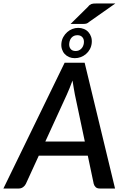

<svg xmlns="http://www.w3.org/2000/svg" viewBox="-56 -1079 718 1099"><path d="M429.5 -269 372.5 -538.5Q370 -554 366.2 -574Q362.5 -594 359 -618Q350.5 -594 342 -573.8Q333.5 -553.5 326.5 -537.5L203.5 -269ZM602.5 0H515.5Q500.5 0 492.2 -7.2Q484 -14.5 480.5 -26.5L446.5 -188H166L92 -26.5Q87 -16 76.2 -8Q65.5 0 51.5 0H-36.5L314 -720H428.5ZM295.5 -832Q297.5 -851.5 306.5 -867.5Q315.5 -883.5 328.8 -895.2Q342 -907 358.2 -913.2Q374.5 -919.5 391.5 -919.5Q409 -919.5 424.2 -913.2Q439.5 -907 450 -895.2Q460.5 -883.5 465.8 -867.5Q471 -851.5 469 -832Q467 -813 458.2 -797Q449.5 -781 436.2 -769.8Q423 -758.5 406.5 -752.2Q390 -746 372 -746Q354.5 -746 339.8 -752.2Q325 -758.5 314.5 -769.8Q304 -781 298.8 -797Q293.5 -813 295.5 -832ZM340.5 -832Q338 -812.5 347.5 -799.8Q357 -787 377 -787Q396 -787 408.8 -799.8Q421.5 -812.5 424 -832Q426.5 -853 416.2 -865.2Q406 -877.5 387.5 -877.5Q367.5 -877.5 355.2 -865.2Q343 -853 340.5 -832ZM604 -1059 454 -953.5Q445 -945.5 437.8 -943.8Q430.5 -942 419 -942H348L448 -1040.5Q453 -1047 457.5 -1050.5Q462 -1054 467.2 -1056Q472.5 -1058 478.5 -1058.5Q484.5 -1059 493 -1059Z"/></svg>

Font: Lato SemiBold
Style: Italic
Weight: 600
Italic angle: -7°
Designer: Lukasz Dziedzic with Adam Twardoch and Botio Nikoltchev
Foundry: tyPoland Lukasz Dziedzic
Version: Version 2.015; 2015-08-06; http://www.latofonts.com/